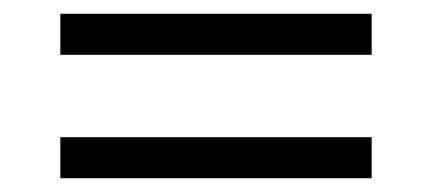

<svg xmlns="http://www.w3.org/2000/svg" viewBox="-20 -490 630 280"><path d="M68 -410V-470H522V-410ZM68 -230V-290H522V-230Z"/></svg>

Font: Host Grotesk Light
Style: Regular
Weight: 300
Designer: Doukan Karapınar
Foundry: Element Type
Version: Version 1.003